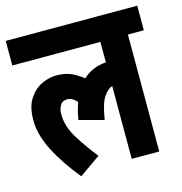

<svg xmlns="http://www.w3.org/2000/svg" viewBox="-97 -710 772 815"><g transform="rotate(-15 289.0 -303.0)"><path d="M0 -514V-622H578V-514H508V0H387V-320Q367 -314 348.5 -286.5Q330 -259 319 -189L211 -218Q218 -259 230 -292Q210 -315 188 -315Q166 -315 156.5 -299Q147 -283 147 -260Q147 -209 176.5 -159.5Q206 -110 254 -49L161 16Q101 -57 63.5 -129Q26 -201 26 -266Q26 -324 48 -358.5Q70 -393 103 -409Q136 -425 169 -425Q205 -425 231.5 -414Q258 -403 285 -381Q326 -420 387 -424V-514Z"/></g></svg>

Font: Noto Sans ExtraCondensed
Style: Bold
Weight: 700
Width: 2
Designer: Monotype Design Team
Foundry: Monotype Imaging Inc.
Version: Version 2.013; ttfautohint (v1.8.4.7-5d5b)